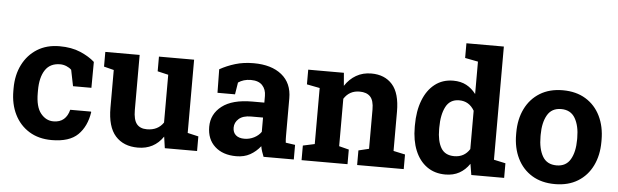

<svg xmlns="http://www.w3.org/2000/svg" viewBox="-49 -935 3599 1118"><g transform="rotate(5 1751.0 -376.0)"><path d="M279.3 10.3Q203.1 10.3 147.7 -23.9Q92.3 -58.1 62.5 -118.2Q32.7 -178.2 32.7 -256.3V-271Q32.7 -348.6 63 -408.9Q93.3 -469.2 148.4 -503.7Q203.6 -538.1 278.3 -538.1Q349.1 -538.1 400.9 -515.9Q452.6 -493.7 484.9 -464.4L483.9 -313H376.5L357.4 -407.2Q345.7 -418.9 327.6 -426.3Q309.6 -433.6 291 -433.6Q232.4 -433.6 203.9 -390.4Q175.3 -347.2 175.3 -271V-256.3Q175.3 -174.8 206.1 -137Q236.8 -99.1 280.3 -99.1Q317.9 -99.1 340.6 -118.9Q363.3 -138.7 372.1 -174.8H493.7L495.1 -171.9Q482.4 -87.4 432.6 -38.6Q382.8 10.3 279.3 10.3Z M783.2 10.3Q699.2 10.3 651.9 -42.7Q604.5 -95.7 604.5 -207.5V-427.7L546.4 -442.4V-528.3H747.1V-206.5Q747.1 -149.9 766.8 -125.2Q786.6 -100.6 826.7 -100.6Q890.6 -100.6 922.9 -148.4V-427.7L859.9 -442.4V-528.3H1065.4V-100.1L1128.9 -85.4V0H940.4L930.7 -66.9Q878.4 10.3 783.2 10.3Z M1358.4 10.3Q1279.8 10.3 1233.4 -32Q1187 -74.2 1187 -147Q1187 -221.2 1247.3 -268.1Q1307.6 -314.9 1424.8 -314.9H1494.6V-354Q1494.6 -392.1 1472.4 -415.8Q1450.2 -439.5 1405.8 -439.5Q1382.8 -439.5 1364.5 -433.8Q1346.2 -428.2 1331.5 -418L1320.3 -348.1H1217.8L1215.8 -485.4Q1257.3 -508.8 1305.7 -523.4Q1354 -538.1 1413.6 -538.1Q1517.1 -538.1 1577.1 -489.7Q1637.2 -441.4 1637.2 -352.5V-134.8Q1637.2 -124 1637.5 -113.8Q1637.7 -103.5 1639.2 -93.3L1694.3 -85.4V0H1517.6Q1512.2 -13.7 1506.8 -29.3Q1501.5 -44.9 1499 -60.5Q1473.6 -28.3 1439.2 -9Q1404.8 10.3 1358.4 10.3ZM1396.5 -95.2Q1426.3 -95.2 1452.9 -108.6Q1479.5 -122.1 1494.6 -144V-227.5H1424.3Q1377.4 -227.5 1353.3 -206.1Q1329.1 -184.6 1329.1 -154.3Q1329.1 -126 1346.9 -110.6Q1364.7 -95.2 1396.5 -95.2Z M1739.7 0V-85.4L1808.1 -100.1V-427.7L1732.4 -442.4V-528.3H1940.9L1947.3 -452.6Q1973.6 -493.2 2012.5 -515.6Q2051.3 -538.1 2101.1 -538.1Q2179.2 -538.1 2223.9 -487.8Q2268.6 -437.5 2268.6 -330.1V-100.1L2336.9 -85.4V0H2064.5V-85.4L2125.5 -100.1V-329.6Q2125.5 -382.8 2104.2 -405Q2083 -427.2 2042 -427.2Q1982.4 -427.2 1950.7 -377.4V-100.1L2008.3 -85.4V0Z M2580.6 10.3Q2517.6 10.3 2472.4 -22.2Q2427.2 -54.7 2403.3 -113Q2379.4 -171.4 2379.4 -249.5V-259.8Q2379.4 -343.3 2403.6 -405.8Q2427.7 -468.3 2472.7 -503.2Q2517.6 -538.1 2580.1 -538.1Q2624 -538.1 2656.5 -520.8Q2689 -503.4 2712.9 -471.7V-661.1L2636.7 -675.8V-761.7H2855.5V-100.1L2923.8 -85.4V0H2731.9L2721.2 -64.5Q2696.3 -27.8 2661.6 -8.8Q2627 10.3 2580.6 10.3ZM2623 -100.6Q2682.1 -100.6 2712.9 -149.9V-374Q2682.1 -427.2 2624 -427.2Q2570.3 -427.2 2546.1 -380.9Q2522 -334.5 2522 -259.8V-249.5Q2522 -180.2 2545.4 -140.4Q2568.8 -100.6 2623 -100.6Z M3221.2 10.3Q3142.6 10.3 3086.7 -23.9Q3030.8 -58.1 3001 -118.9Q2971.2 -179.7 2971.2 -258.8V-269Q2971.2 -347.7 3001 -408.4Q3030.8 -469.2 3086.7 -503.7Q3142.6 -538.1 3220.2 -538.1Q3298.3 -538.1 3354.2 -503.9Q3410.2 -469.7 3439.9 -408.9Q3469.7 -348.1 3469.7 -269V-258.8Q3469.7 -179.7 3439.9 -118.9Q3410.2 -58.1 3354.5 -23.9Q3298.8 10.3 3221.2 10.3ZM3221.2 -99.1Q3276.4 -99.1 3302 -143.1Q3327.6 -187 3327.6 -258.8V-269Q3327.6 -339.4 3301.8 -383.8Q3275.9 -428.2 3220.2 -428.2Q3164.6 -428.2 3139.2 -383.8Q3113.8 -339.4 3113.8 -269V-258.8Q3113.8 -186.5 3139.2 -142.8Q3164.6 -99.1 3221.2 -99.1Z"/></g></svg>

Font: Roboto Slab
Style: Bold
Weight: 700
Designer: Google
Version: Version 2.000; ttfautohint (v1.8.1.43-b0c9)